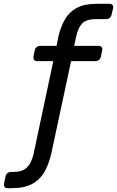

<svg xmlns="http://www.w3.org/2000/svg" viewBox="-113 -760 612 1005"><path d="M-74 225Q-84 225 -89 218.5Q-94 212 -92 202L-84 163Q-82 153 -74 146.5Q-66 140 -56 140H-43Q-6 140 15 126.5Q36 113 47.5 89Q59 65 65 35L166 -440H81Q71 -440 66 -446.5Q61 -453 62 -463L69 -497Q71 -507 79 -513.5Q87 -520 98 -520H183L193 -570Q205 -621 227.5 -659.5Q250 -698 289.5 -719Q329 -740 392 -740H461Q471 -740 476 -733.5Q481 -727 479 -717L471 -683Q469 -673 461.5 -666.5Q454 -660 443 -660H391Q337 -660 315.5 -635.5Q294 -611 285 -565L275 -520H404Q414 -520 419 -513.5Q424 -507 422 -497L415 -463Q413 -453 405 -446.5Q397 -440 387 -440H259L157 37Q145 93 122 135.5Q99 178 57.5 201.5Q16 225 -51 225Z"/></svg>

Font: Rubik
Style: Italic
Weight: 400
Italic angle: -12°
Designer: Hubert and Fischer
Foundry: Hubert and Fischer
Version: Version 2.300;gftools[0.9.30]